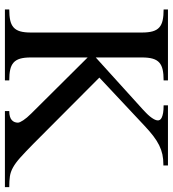

<svg xmlns="http://www.w3.org/2000/svg" viewBox="20 -740 720 801"><g transform="rotate(90 380.5 -340.0)"><path d="M20 -18.1Q46.4 -18.1 64.7 -22Q83 -25.9 94.5 -35.9Q106 -45.9 111.1 -63.2Q116.2 -80.6 116.2 -107.9V-571.8Q116.2 -599.1 111.1 -616.7Q106 -634.3 94.5 -644.3Q83 -654.3 64.7 -658.2Q46.4 -662.1 20 -662.1V-680.2H315.9V-662.1Q289.6 -662.1 271.5 -658.2Q253.4 -654.3 241.9 -644.3Q230.5 -634.3 225.3 -616.7Q220.2 -599.1 220.2 -571.8V-378.9L437 -575.2Q443.4 -581.1 451.4 -588.9Q459.5 -596.7 466.3 -605Q473.1 -613.3 478 -622.1Q482.9 -630.9 482.9 -638.2Q482.9 -642.1 480.5 -646.5Q478 -650.9 470.9 -654.3Q463.9 -657.7 451.7 -659.9Q439.5 -662.1 419.9 -662.1V-680.2H670.9V-661.1H666.5Q644 -661.1 624.8 -657Q605.5 -652.8 586.7 -643.6Q567.9 -634.3 548.3 -619.4Q528.8 -604.5 505.9 -583L304.2 -394L580.1 -119.1Q615.2 -84.5 637.9 -64.2Q660.6 -43.9 679.2 -33.7Q697.8 -23.4 716.3 -20.8Q734.9 -18.1 761.2 -18.1V0H443.8V-18.1Q457.5 -18.1 467 -21Q476.6 -23.9 481.9 -29.1Q487.3 -34.2 489.7 -40.5Q492.2 -46.9 492.2 -54.2Q492.2 -61.5 482.4 -76.4Q472.7 -91.3 454.1 -109.9L220.2 -345.2V-107.9Q220.2 -80.6 225.3 -63.2Q230.5 -45.9 241.9 -35.9Q253.4 -25.9 271.5 -22Q289.6 -18.1 315.9 -18.1V0H20Z"/></g></svg>

Font: Tunjung putih
Style: Regular
Weight: 400
Designer: R.S. Wihananto
Foundry: R.S. Wihananto
Version: Version 2.0.1